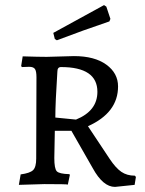

<svg xmlns="http://www.w3.org/2000/svg" viewBox="-20 -721 569 753"><path d="M397 -467.5C366.3 -489.8 324 -501 270 -501L163 -498C142.3 -498 111 -498.7 69 -500L63 -462L66 -458L94 -459C105.3 -459 113 -456.2 117 -450.5C121 -444.8 123 -434 123 -418L122 -99C122 -77 118 -62 110 -54C102 -46 85.7 -40.3 61 -37L54 4L154 1C215.3 1 246 1.7 246 3L254 -35L252 -38C225.3 -38.7 208.8 -42.5 202.5 -49.5C196.2 -56.5 193 -73.7 193 -101L195 -208H260L344 -61C370.7 -12.3 399.7 12 431 12L508 4L513 -27L509 -32C488.3 -32 470.7 -37 456 -47C441.3 -57 426 -74 410 -98L325 -226C403.7 -261.3 443 -313.3 443 -382C443 -416.7 427.7 -445.2 397 -467.5ZM278 -252 197 -260C197 -298.7 199.7 -358.7 205 -440C205 -452 209.7 -458 219 -458C314.3 -458 362 -425.7 362 -361C362 -311 334 -274.7 278 -252ZM413 -647 397 -695 388 -701 189 -592 195 -568 203 -563C273 -589.7 341.7 -614.3 409 -637Z"/></svg>

Font: Alegreya SC
Style: Regular
Weight: 400
Designer: Juan Pablo del Peral
Foundry: Juan Pablo del Peral
Version: Version 1.003